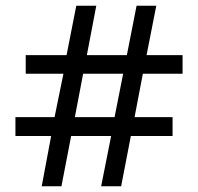

<svg xmlns="http://www.w3.org/2000/svg" viewBox="-20 -652 693 672"><path d="M159 -176H34V-242H171L202 -394H70V-459H213L247 -632H317L284 -459H424L458 -632H527L493 -459H619V-394H480L451 -242H584V-176H438L404 0H334L369 -176H229L195 0H126ZM381 -242 411 -394H271L242 -242Z"/></svg>

Font: hexutelugu05
Style: Book
Weight: 400
Designer: Jelle Bosma - Monotype Design Team
Foundry: Monotype Imaging Inc.
Version: Version 2.003